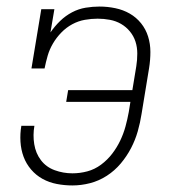

<svg xmlns="http://www.w3.org/2000/svg" viewBox="-20 -558 540 586"><path d="M201 8Q177 8 153.5 3.5Q130 -1 110 -12Q90 -23 75 -40.5Q60 -58 52 -79.5Q44 -101 42.5 -125.5Q41 -150 45 -173Q45 -173 45 -173.5Q45 -174 45 -174H85Q85 -174 85 -174Q85 -174 85 -174Q80 -146 84.5 -118Q89 -90 105 -69Q121 -48 147 -38.5Q173 -29 201 -29Q224 -29 246.5 -35Q269 -41 288.5 -55.5Q308 -70 322.5 -89Q337 -108 347 -129Q357 -150 363 -172Q369 -194 373 -216L378 -247H182L188 -283H384L396 -356Q399 -375 399 -394.5Q399 -414 393.5 -431Q388 -448 376.5 -462Q365 -476 349.5 -485Q334 -494 315.5 -497.5Q297 -501 278 -501Q259 -501 239 -497.5Q219 -494 200.5 -484Q182 -474 167 -458.5Q152 -443 141.5 -425Q131 -407 125.5 -388Q120 -369 116 -349H76L106 -530H146L134 -459Q147 -478 163.5 -494Q180 -510 200 -520.5Q220 -531 241.5 -534.5Q263 -538 284 -538Q308 -538 332 -533Q356 -528 376 -516.5Q396 -505 410.5 -487Q425 -469 432 -446.5Q439 -424 439 -399.5Q439 -375 435 -350L412 -210Q408 -184 400.5 -157.5Q393 -131 380 -106Q367 -81 348.5 -59Q330 -37 306 -21.5Q282 -6 255 1Q228 8 201 8Z"/></svg>

Font: Iosevka Curly Slab XLtObl
Style: Regular
Weight: 200
Italic angle: -9°
Monospace: yes
Designer: Belleve Invis
Foundry: Belleve Invis
Version: Version 11.1.0; ttfautohint (v1.8.3)